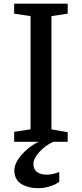

<svg xmlns="http://www.w3.org/2000/svg" viewBox="-20 -763 441 1033"><path d="M56.2 0V-53.7L144.5 -67.4V-676.3L56.2 -689.5V-743.2H344.2V-689.5L256.8 -676.3V-66.9L344.2 -51.8V0H266.6Q222.2 20.5 190.9 55.7Q159.7 90.8 159.7 118.2Q159.7 148.4 179.4 162.6Q199.2 176.8 231.4 176.8Q262.2 176.8 298.8 162.1V215.3Q277.8 231 246.6 240.2Q215.3 249.5 184.6 249.5Q159.7 249.5 137.9 244.4Q116.2 239.3 97.7 228.8Q79.1 218.3 68.1 199Q57.1 179.7 57.1 153.8Q57.1 114.7 97.2 68.8Q137.2 22.9 189 0Z"/></svg>

Font: HaufeMerriweather
Style: Regular
Weight: 400
Designer: Eben Sorkin ( eben@eyebytes.com )
Foundry: Eben Sorkin
Version: Version 1.56